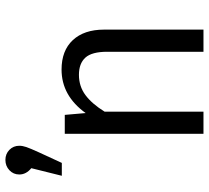

<svg xmlns="http://www.w3.org/2000/svg" viewBox="-52 -740 791 728"><g transform="rotate(-90 344.0 -375.5)"><path d="M155.8 -698.2Q155.8 -686 150.9 -671.6Q146 -657.2 130.9 -624L90.8 -537.1H42L70.8 -652.8Q46.9 -672.4 46.9 -698.2Q46.9 -720.7 63 -735.8Q79.1 -751 102.1 -751Q125 -751 140.4 -735.8Q155.8 -720.7 155.8 -698.2ZM444.8 -538.1Q516.6 -538.1 556.4 -495.4Q596.2 -452.6 596.2 -377V0H512.2V-365.2Q512.2 -423.3 490 -447.8Q467.8 -472.2 424.8 -472.2Q380.9 -472.2 347.7 -447.3Q314.5 -422.4 285.2 -375V0H201.2V-525.9H272.9L279.8 -446.8Q345.7 -538.1 444.8 -538.1Z"/></g></svg>

Font: Fira Sans Book
Style: Regular
Weight: 350
Designer: Carrois Corporate & Edenspiekermann AG
Foundry: Carrois Corporate GbR & Edenspiekermann AG
Version: Version 4.203;PS 004.203;hotconv 1.0.88;makeotf.lib2.5.64775